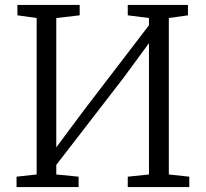

<svg xmlns="http://www.w3.org/2000/svg" viewBox="-20 -763 840 783"><path d="M47.5 0V-42.5L129.5 -51.5V-689.5L51 -700.5V-743H305V-700.5L209.5 -689.5V-162L321.5 -312.5L587.5 -660V-689.5L501 -700.5V-743H746.5V-700.5L668.5 -689.5V-51.5L752 -42.5V0H501V-42.5L587.5 -51.5V-587L484 -446L209.5 -90.5V-51.5L300.5 -42.5V0Z"/></svg>

Font: Merriweather 20pt Light
Style: Regular
Weight: 300
Version: Version 2.100